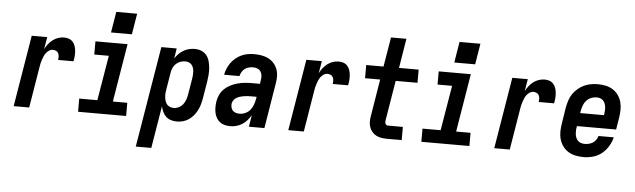

<svg xmlns="http://www.w3.org/2000/svg" viewBox="-55 -962 4610 1393"><g transform="rotate(5 2250.0 -265.5)"><path d="M59 0 145 -520H258L243 -431Q253 -451 267 -469Q281 -487 299 -500.5Q317 -514 338 -521Q359 -528 380 -528Q399 -528 416 -522Q433 -516 444.5 -502.5Q456 -489 461.5 -472Q467 -455 468.5 -436.5Q470 -418 468.5 -399.5Q467 -381 463 -362H351Q353 -375 352.5 -388Q352 -401 346.5 -411.5Q341 -422 329.5 -427Q318 -432 305 -432Q292 -432 279.5 -423.5Q267 -415 258 -403.5Q249 -392 243.5 -378.5Q238 -365 233.5 -352Q229 -339 226 -325.5Q223 -312 221 -298L172 0Z M528 0V-96H660L715 -424H609V-520H843L773 -96H878V0ZM868 -594H716L741 -746H893Z M967 215 1089 -520H1201L1189 -446Q1201 -465 1216.5 -480.5Q1232 -496 1251 -507Q1270 -518 1291 -523Q1312 -528 1332 -528Q1358 -528 1381 -518.5Q1404 -509 1418.5 -490.5Q1433 -472 1439.5 -448Q1446 -424 1448 -399.5Q1450 -375 1448 -349Q1446 -323 1442 -298L1422 -178Q1418 -155 1412 -133Q1406 -111 1395.5 -90Q1385 -69 1370 -50.5Q1355 -32 1335 -18Q1315 -4 1292.5 2Q1270 8 1248 8Q1225 8 1204 1.5Q1183 -5 1168 -19.5Q1153 -34 1144 -53Q1135 -72 1131 -93L1080 215ZM1217 -88Q1235 -88 1253.5 -97Q1272 -106 1284 -122Q1296 -138 1302.5 -156.5Q1309 -175 1312 -193L1332 -313Q1334 -327 1335 -340.5Q1336 -354 1335 -367Q1334 -380 1329.5 -392Q1325 -404 1317 -413.5Q1309 -423 1296.5 -427.5Q1284 -432 1271 -432Q1253 -432 1235 -425.5Q1217 -419 1203 -405.5Q1189 -392 1181.5 -374.5Q1174 -357 1172 -340L1152 -220Q1149 -205 1148 -190Q1147 -175 1148.5 -161Q1150 -147 1154 -133.5Q1158 -120 1166.5 -109.5Q1175 -99 1188.5 -93.5Q1202 -88 1217 -88Z M1637 8Q1616 8 1596 3Q1576 -2 1561 -13.5Q1546 -25 1536 -42.5Q1526 -60 1522 -79.5Q1518 -99 1518 -119.5Q1518 -140 1521 -161Q1525 -187 1536.5 -211.5Q1548 -236 1568 -255Q1588 -274 1612.5 -286Q1637 -298 1662.5 -305Q1688 -312 1714 -314.5Q1740 -317 1765 -317H1825L1829 -345Q1832 -361 1830.5 -377.5Q1829 -394 1820.5 -407Q1812 -420 1797 -426Q1782 -432 1765 -432Q1750 -432 1734 -428Q1718 -424 1705 -414Q1692 -404 1683.5 -389.5Q1675 -375 1672 -360H1560Q1564 -383 1573.5 -405.5Q1583 -428 1597.5 -448Q1612 -468 1631.5 -484Q1651 -500 1673 -510Q1695 -520 1718.5 -524Q1742 -528 1765 -528Q1792 -528 1818.5 -523.5Q1845 -519 1868 -507.5Q1891 -496 1908 -477Q1925 -458 1934 -434Q1943 -410 1943.5 -383Q1944 -356 1939 -329L1885 0H1772L1786 -85Q1774 -65 1758.5 -47Q1743 -29 1723 -16.5Q1703 -4 1681 2Q1659 8 1637 8ZM1697 -88Q1718 -88 1738.5 -97.5Q1759 -107 1773 -124Q1787 -141 1794.5 -161.5Q1802 -182 1806 -203L1809 -221H1765Q1753 -221 1740 -220Q1727 -219 1714 -217Q1701 -215 1688.5 -211Q1676 -207 1664 -200.5Q1652 -194 1644 -182.5Q1636 -171 1633 -159Q1631 -144 1634 -130Q1637 -116 1646 -106Q1655 -96 1669 -92Q1683 -88 1697 -88Z M2059 0 2145 -520H2258L2243 -431Q2253 -451 2267 -469Q2281 -487 2299 -500.5Q2317 -514 2338 -521Q2359 -528 2380 -528Q2399 -528 2416 -522Q2433 -516 2444.5 -502.5Q2456 -489 2461.5 -472Q2467 -455 2468.5 -436.5Q2470 -418 2468.5 -399.5Q2467 -381 2463 -362H2351Q2353 -375 2352.5 -388Q2352 -401 2346.5 -411.5Q2341 -422 2329.5 -427Q2318 -432 2305 -432Q2292 -432 2279.5 -423.5Q2267 -415 2258 -403.5Q2249 -392 2243.5 -378.5Q2238 -365 2233.5 -352Q2229 -339 2226 -325.5Q2223 -312 2221 -298L2172 0Z M2776 0Q2755 0 2735 -3.5Q2715 -7 2698 -16Q2681 -25 2668.5 -40Q2656 -55 2649.5 -74Q2643 -93 2643 -113.5Q2643 -134 2647 -155L2691 -424H2581V-520H2707L2743 -735H2855L2820 -520H2963V-424H2804L2757 -139Q2755 -132 2755 -125Q2755 -118 2756.5 -111.5Q2758 -105 2763.5 -100.5Q2769 -96 2776 -96H2885V0Z M3028 0V-96H3160L3215 -424H3109V-520H3343L3273 -96H3378V0ZM3368 -594H3216L3241 -746H3393Z M3559 0 3645 -520H3758L3743 -431Q3753 -451 3767 -469Q3781 -487 3799 -500.5Q3817 -514 3838 -521Q3859 -528 3880 -528Q3899 -528 3916 -522Q3933 -516 3944.5 -502.5Q3956 -489 3961.5 -472Q3967 -455 3968.5 -436.5Q3970 -418 3968.5 -399.5Q3967 -381 3963 -362H3851Q3853 -375 3852.5 -388Q3852 -401 3846.5 -411.5Q3841 -422 3829.5 -427Q3818 -432 3805 -432Q3792 -432 3779.5 -423.5Q3767 -415 3758 -403.5Q3749 -392 3743.5 -378.5Q3738 -365 3733.5 -352Q3729 -339 3726 -325.5Q3723 -312 3721 -298L3672 0Z M4210 8Q4180 8 4151 2Q4122 -4 4098.5 -18.5Q4075 -33 4058.5 -55.5Q4042 -78 4034 -105.5Q4026 -133 4026.5 -162.5Q4027 -192 4032 -222L4051 -342Q4056 -367 4064 -392Q4072 -417 4087 -439Q4102 -461 4123 -479Q4144 -497 4168 -508Q4192 -519 4217.5 -523.5Q4243 -528 4267 -528Q4297 -528 4325.5 -522Q4354 -516 4377.5 -501Q4401 -486 4417 -463.5Q4433 -441 4440.5 -413.5Q4448 -386 4447.5 -356.5Q4447 -327 4442 -298L4428 -212H4142V-207Q4139 -193 4138.5 -179Q4138 -165 4139.5 -152Q4141 -139 4146.5 -126.5Q4152 -114 4161 -105Q4170 -96 4183 -92Q4196 -88 4210 -88Q4224 -88 4239.5 -91.5Q4255 -95 4268.5 -103.5Q4282 -112 4291.5 -125.5Q4301 -139 4305 -154H4416Q4408 -120 4389 -88.5Q4370 -57 4341.5 -34Q4313 -11 4278 -1.5Q4243 8 4210 8ZM4158 -308H4331L4332 -313Q4334 -327 4335 -341Q4336 -355 4334.5 -368Q4333 -381 4328 -393.5Q4323 -406 4314 -415Q4305 -424 4292.5 -428Q4280 -432 4266 -432Q4247 -432 4227.5 -424Q4208 -416 4193.5 -400.5Q4179 -385 4172 -365.5Q4165 -346 4161 -327Z"/></g></svg>

Font: Iosevka SS04 Oblique
Style: Bold
Weight: 700
Italic angle: -9°
Monospace: yes
Designer: Belleve Invis
Foundry: Belleve Invis
Version: Version 19.0.0; ttfautohint (v1.8.4)